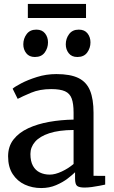

<svg xmlns="http://www.w3.org/2000/svg" viewBox="-20 -941 575 972"><path d="M188.5 11Q143.5 11 105.5 -6.5Q67.5 -24 44.2 -59.8Q21 -95.5 21 -149.5Q21 -200 48.5 -235Q76 -270 123 -291.8Q170 -313.5 229.2 -324Q288.5 -334.5 352.5 -335.5V-371Q352.5 -416 343 -442Q333.5 -468 309 -479Q284.5 -490 239 -490Q181 -490 137.2 -471.5Q93.5 -453 69.5 -440.5L44 -492Q54 -501.5 87.2 -519Q120.5 -536.5 167.2 -551.2Q214 -566 265.5 -566Q336 -566 377 -546Q418 -526 435.8 -482.5Q453.5 -439 453.5 -370V-51L512.5 -50.5V-6.5Q501.5 -4 483.2 -0.5Q465 3 445 5.8Q425 8.5 408 8.5Q381.5 8.5 370.8 0.5Q360 -7.5 360 -37V-69Q347.5 -56.5 323 -37.5Q298.5 -18.5 264.2 -3.8Q230 11 188.5 11ZM232 -57Q259 -57 292.8 -72.8Q326.5 -88.5 352.5 -111V-283Q278 -282.5 229.5 -266.5Q181 -250.5 157.5 -223.2Q134 -196 134 -161.5Q134 -124.5 146.8 -101.5Q159.5 -78.5 181.8 -67.8Q204 -57 232 -57ZM156 -652.5Q128 -652.5 113 -671.5Q98 -690.5 98 -716.5Q98 -745.5 114.8 -768.2Q131.5 -791 163.5 -791H164.5Q193 -791 208 -772Q223 -753 223 -726.5Q223 -698 206.5 -675.2Q190 -652.5 157 -652.5ZM371 -652.5Q343 -652.5 328 -671.5Q313 -690.5 313 -716.5Q313 -745.5 329.8 -768.2Q346.5 -791 378.5 -791H379.5Q408 -791 423 -772Q438 -753 438 -726.5Q438 -698 421.5 -675.2Q405 -652.5 372 -652.5ZM415.5 -921V-850H121V-921Z"/></svg>

Font: Merriweather 20pt
Style: Regular
Weight: 400
Version: Version 2.100